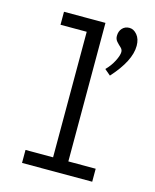

<svg xmlns="http://www.w3.org/2000/svg" viewBox="-104 -742 657 814"><g transform="rotate(15 225.0 -335.5)"><path d="M71 0V-57H192V-608H77V-665H259V-57H379V0ZM335 -454 309 -476Q330 -497 343 -522.5Q356 -548 356 -563Q356 -574 347 -582Q338 -590 329 -600Q320 -610 320 -624Q320 -645 332 -658Q344 -671 363 -671Q382 -671 397 -653Q412 -635 412 -605Q412 -539 335 -454Z"/></g></svg>

Font: Inconsolata SemiCondensed
Style: Regular
Weight: 400
Width: 4
Monospace: yes
Designer: Raph Levien, Cyreal, Brenton Simpson
Foundry: Raph Levien, Cyreal, Google
Version: Version 3.001; ttfautohint (v1.8.2.53-6de2)